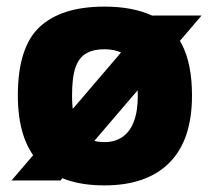

<svg xmlns="http://www.w3.org/2000/svg" viewBox="-20 -546 647 581"><path d="M163 0H15L442 -499H590ZM296 15Q165 15 99.5 -53Q34 -121 34 -257Q34 -403 100 -464.5Q166 -526 296 -526Q382 -526 441 -498.5Q500 -471 530.5 -411.5Q561 -352 561 -257Q561 -122 492.5 -53.5Q424 15 296 15ZM296 -116Q328 -116 350.5 -131.5Q373 -147 385 -178Q397 -209 397 -257Q397 -312 385 -342.5Q373 -373 350.5 -385Q328 -397 296 -397Q263 -397 241 -384.5Q219 -372 208.5 -342Q198 -312 198 -257Q198 -183 222 -149.5Q246 -116 296 -116Z"/></svg>

Font: Maven Pro ExtraBold
Style: Regular
Weight: 800
Designer: Joe Prince
Foundry: Joe Prince
Version: Version 2.100